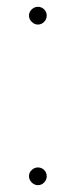

<svg xmlns="http://www.w3.org/2000/svg" viewBox="-20 -540 222 563"><path d="M91 -468Q81 -468 73 -476Q65 -484 65 -494Q65 -505 73 -512.5Q81 -520 91 -520Q102 -520 109.5 -512.5Q117 -505 117 -494Q117 -484 109.5 -476Q102 -468 91 -468ZM91 3Q81 3 73 -5Q65 -13 65 -23Q65 -34 73 -41.5Q81 -49 91 -49Q102 -49 109.5 -41.5Q117 -34 117 -23Q117 -13 109.5 -5Q102 3 91 3Z"/></svg>

Font: Montserrat Thin Thin
Style: Regular
Weight: 250
Version: Version 9.000